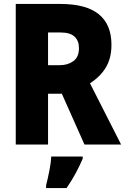

<svg xmlns="http://www.w3.org/2000/svg" viewBox="-20 -734 640 975"><path d="M60 0V-714H285Q418 -714 482 -661.5Q546 -609 546 -507Q546 -440 518.5 -393Q491 -346 437 -311L595 0H409L294 -258H224V0ZM284 -403Q324 -403 352.5 -423.5Q381 -444 381 -490Q381 -527 358.5 -548Q336 -569 289 -569H224V-403ZM214 207Q222 177 230.5 134Q239 91 240 61H400V72Q384 109 365 144.5Q346 180 318 221H214Z"/></svg>

Font: Noto Sans Mono Black
Style: Regular
Weight: 900
Designer: Monotype Design Team
Foundry: Monotype Imaging Inc.
Version: Version 2.014